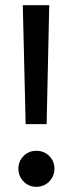

<svg xmlns="http://www.w3.org/2000/svg" viewBox="-20 -709 281 741"><path d="M170 -689 160 -230H79L68 -689ZM120 -127Q150 -127 170 -107Q190 -87 190 -58Q190 -29 170 -8.5Q150 12 120 12Q91 12 71 -8.5Q51 -29 51 -58Q51 -87 71 -107Q91 -127 120 -127Z"/></svg>

Font: Firava
Style: Regular
Weight: 400
Designer: Carrois Corporate & Edenspiekermann AG
Foundry: Greg Finn Gibson
Version: Version 5.000